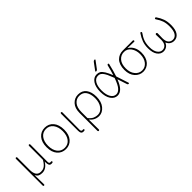

<svg xmlns="http://www.w3.org/2000/svg" viewBox="198 -2038 3504 3504"><g transform="rotate(-45 1950.0 -286.5)"><path d="M105.5 181.6V-506.8Q105.5 -514.6 110.4 -520Q115.2 -525.4 123 -525.4Q130.9 -525.4 135.7 -520Q140.6 -514.6 140.6 -506.8V-190.4Q140.6 -18.6 262.7 -18.6Q287.1 -18.6 305.7 -22.5Q324.2 -26.4 346.7 -38.6Q369.1 -50.8 392.1 -76.7Q415 -102.5 438.5 -142.6Q441.4 -146.5 441.4 -150.4V-506.8Q441.4 -514.6 446.3 -520Q451.2 -525.4 459 -525.4Q466.8 -525.4 471.7 -520Q476.6 -514.6 476.6 -506.8Q474.6 -208 474.6 -57.6Q474.6 -38.1 483.4 -28.3Q492.2 -18.6 505.9 -18.6Q513.7 -18.6 522.5 -20.5Q528.3 -21.5 533.7 -18.6Q539.1 -15.6 540 -8.8Q541 -5.9 541 -3.9Q541 7.8 529.3 11.7Q516.6 14.6 502.9 14.6Q466.8 14.6 454.1 -10.7Q441.4 -34.2 441.4 -86.9Q441.4 -91.8 442.4 -98.6Q442.4 -99.6 441.4 -99.6Q440.4 -99.6 439.5 -98.6Q370.1 14.6 266.6 14.6Q221.7 14.6 190.9 0.5Q160.2 -13.7 137.7 -52.7Q137.7 -52.7 136.7 -52.7Q135.7 -52.7 135.7 -51.8Q135.7 103.5 139.6 181.6Q140.6 189.5 135.3 194.8Q129.9 200.2 122.6 200.2Q115.2 200.2 110.4 194.8Q105.5 189.5 105.5 181.6Z M878.9 12.7Q777.3 12.7 713.9 -60.1Q650.4 -132.8 650.4 -261.7Q650.4 -392.6 713.9 -466.3Q777.3 -540 878.9 -540Q979.5 -540 1042.5 -466.3Q1105.5 -392.6 1105.5 -261.7Q1105.5 -132.8 1042.5 -60.1Q979.5 12.7 878.9 12.7ZM878.9 -19.5Q965.8 -19.5 1016.6 -85.4Q1067.4 -151.4 1067.4 -261.7Q1067.4 -372.1 1016.1 -439.5Q964.8 -506.8 878.9 -506.8Q792 -506.8 740.2 -439.5Q688.5 -372.1 688.5 -261.7Q688.5 -151.4 739.7 -85.4Q791 -19.5 878.9 -19.5Z M1330.1 12.7Q1269.5 12.7 1269.5 -66.4V-508.8Q1269.5 -516.6 1274.4 -522Q1279.3 -527.3 1287.1 -527.3Q1294.9 -527.3 1299.8 -522Q1304.7 -516.6 1304.7 -508.8Q1301.8 -83 1301.8 -58.6Q1301.8 -40 1310.5 -29.8Q1319.3 -19.5 1333 -19.5Q1340.8 -19.5 1349.6 -21.5Q1355.5 -23.4 1360.8 -20Q1366.2 -16.6 1367.2 -10.7Q1368.2 -8.8 1368.2 -6.8Q1368.2 -2 1366.2 2Q1363.3 7.8 1356.4 9.8Q1344.7 12.7 1330.1 12.7Z M1518.6 181.6V-281.2Q1518.6 -402.3 1581.5 -470.2Q1644.5 -538.1 1736.3 -538.1Q1839.8 -538.1 1894 -466.3Q1948.2 -394.5 1948.2 -269.5Q1948.2 -140.6 1883.8 -63Q1819.3 14.6 1732.4 14.6Q1628.9 14.6 1555.7 -70.3Q1554.7 -70.3 1553.7 -70.3Q1552.7 -70.3 1552.7 -69.3Q1554.7 34.2 1554.7 181.6Q1554.7 189.5 1549.3 194.8Q1543.9 200.2 1536.6 200.2Q1529.3 200.2 1523.9 194.8Q1518.6 189.5 1518.6 181.6ZM1734.4 -18.6Q1808.6 -18.6 1859.9 -89.4Q1911.1 -160.2 1911.1 -269.5Q1911.1 -376 1867.7 -440.4Q1824.2 -504.9 1734.4 -504.9Q1658.2 -504.9 1606.4 -444.3Q1554.7 -383.8 1554.7 -266.6V-115.2Q1554.7 -111.3 1557.6 -107.4Q1600.6 -55.7 1643.1 -37.1Q1685.5 -18.6 1734.4 -18.6Z M2443.4 -222.7Q2443.4 -223.6 2442.4 -223.6Q2441.4 -223.6 2440.4 -222.7Q2400.4 -117.2 2350.6 -64.5Q2298.8 -10.7 2236.3 -10.7Q2157.2 -10.7 2107.4 -84.5Q2057.6 -158.2 2057.6 -284.2Q2057.6 -410.2 2107.9 -483.9Q2158.2 -557.6 2236.3 -557.6Q2279.3 -557.6 2310.1 -540.5Q2340.8 -523.4 2375 -468.8Q2408.2 -414.1 2438.5 -335Q2439.5 -334 2440.4 -334Q2441.4 -334 2441.4 -335Q2466.8 -408.2 2496.1 -529.3Q2500 -546.9 2518.6 -546.9Q2525.4 -546.9 2529.3 -541.5Q2533.2 -536.1 2532.2 -529.3Q2497.1 -378.9 2463.9 -282.2Q2461.9 -278.3 2463.9 -274.4Q2495.1 -186.5 2541 -38.1Q2542 -36.1 2542 -34.2Q2542 -30.3 2539.1 -26.4Q2535.2 -20.5 2528.3 -20.5Q2509.8 -20.5 2503.9 -38.1Q2463.9 -165 2443.4 -222.7ZM2421.9 -275.4Q2422.9 -277.3 2422.9 -279.3Q2422.9 -281.2 2421.9 -283.2Q2393.6 -358.4 2370.1 -408.2Q2344.7 -459 2322.3 -482.9Q2299.8 -506.8 2281.2 -514.6Q2262.7 -522.5 2236.3 -522.5Q2169.9 -522.5 2131.3 -458.5Q2092.8 -394.5 2092.8 -284.2Q2092.8 -173.8 2131.8 -109.4Q2170.9 -44.9 2236.3 -44.9Q2284.2 -44.9 2329.1 -93.8Q2374 -140.6 2421.9 -275.4ZM2304.7 -618.2Q2292 -600.6 2270.5 -600.6Q2263.7 -600.6 2259.8 -606.4Q2258.8 -609.4 2258.8 -611.3Q2258.8 -615.2 2260.7 -618.2L2363.3 -756.8Q2377 -774.4 2399.4 -774.4Q2406.2 -774.4 2409.2 -768.6Q2411.1 -765.6 2411.1 -762.7Q2411.1 -759.8 2408.2 -756.8Z M2877 12.7Q2783.2 12.7 2717.3 -60.1Q2651.4 -132.8 2651.4 -256.8Q2651.4 -325.2 2669.9 -377.9Q2688.5 -430.7 2720.7 -462.9Q2752.9 -495.1 2793.5 -511.2Q2834 -527.3 2879.9 -527.3H3139.6Q3146.5 -527.3 3151.9 -522Q3157.2 -516.6 3157.2 -509.3Q3157.2 -502 3151.9 -497.1Q3146.5 -492.2 3139.6 -493.2Q3058.6 -498 2979.5 -498Q2977.5 -498 2977.5 -496.1Q2977.5 -494.1 2979.5 -493.2Q3035.2 -460.9 3066.4 -400.4Q3097.7 -339.8 3097.7 -256.8Q3097.7 -193.4 3080.1 -142.1Q3062.5 -90.8 3032.2 -57.1Q3002 -23.4 2961.9 -5.4Q2921.9 12.7 2877 12.7ZM2877 -19.5Q2957 -19.5 3008.8 -85Q3060.5 -150.4 3060.5 -256.8Q3060.5 -354.5 3011.2 -424.3Q2961.9 -494.1 2878.9 -494.1Q2796.9 -494.1 2743.2 -432.1Q2689.5 -370.1 2689.5 -256.8Q2689.5 -151.4 2743.2 -85.4Q2796.9 -19.5 2877 -19.5Z M3399.4 12.7Q3329.1 12.7 3282.2 -50.3Q3235.4 -113.3 3235.4 -232.4Q3235.4 -318.4 3260.7 -387.2Q3286.1 -456.1 3334 -525.4Q3337.9 -531.2 3345.2 -532.7Q3352.5 -534.2 3358.4 -529.8Q3364.3 -525.4 3365.2 -518.1Q3366.2 -510.7 3362.3 -504.9Q3314.5 -439.5 3292 -377Q3269.5 -314.5 3269.5 -227.5Q3269.5 -128.9 3307.6 -74.2Q3345.7 -19.5 3401.4 -19.5Q3450.2 -19.5 3483.4 -56.2Q3516.6 -92.8 3516.6 -176.8Q3516.6 -252.9 3513.7 -297.9Q3512.7 -306.6 3519 -313.5Q3525.4 -320.3 3534.2 -320.3Q3543 -320.3 3548.8 -313.5Q3554.7 -306.6 3554.7 -297.9Q3551.8 -252.9 3551.8 -176.8Q3551.8 -92.8 3585.9 -56.2Q3620.1 -19.5 3668.9 -19.5Q3728.5 -19.5 3763.2 -73.2Q3797.9 -127 3797.9 -234.4Q3797.9 -318.4 3777.3 -377.9Q3756.8 -437.5 3710 -505.9Q3706.1 -511.7 3707.5 -519Q3709 -526.4 3715.8 -530.3Q3719.7 -533.2 3725.6 -533.2Q3727.5 -533.2 3729.5 -533.2Q3737.3 -531.2 3741.2 -525.4Q3789.1 -456.1 3812.5 -389.6Q3835.9 -323.2 3835.9 -234.4Q3835.9 -110.4 3791 -48.8Q3746.1 12.7 3672.9 12.7Q3627.9 12.7 3592.3 -10.3Q3556.6 -33.2 3538.1 -77.1Q3537.1 -79.1 3535.2 -79.1Q3533.2 -79.1 3532.2 -77.1Q3514.6 -33.2 3478.5 -10.3Q3442.4 12.7 3399.4 12.7Z"/></g></svg>

Font: Gen Jyuu Gothic ExtraLight
Style: Regular
Weight: 100
Designer: [Source Han Sans]
Ryoko NISHIZUKA  (kana & ideographs); Paul D. Hunt (Latin, Greek & Cyrillic); Wenlong ZHANG  (bopomofo
Version: Version 1.002.20150607